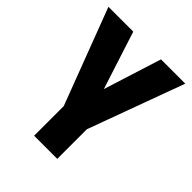

<svg xmlns="http://www.w3.org/2000/svg" viewBox="-201 -631 962 962"><g transform="rotate(45 280.0 -150.0)"><path d="M201.5 210V0L8 -510H184L305 -135H262L380.5 -510H552.5L365.5 0V210Z"/></g></svg>

Font: Geologica Cursive
Style: Bold
Weight: 700
Designer: Sindre Bremnes, Frode Helland
Foundry: Monokrom Skriftforlag AS
Version: Version 1.010;gftools[0.9.28]